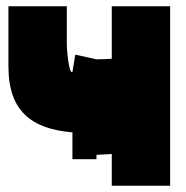

<svg xmlns="http://www.w3.org/2000/svg" viewBox="-20 -570 595 615"><path d="M7 -357V-550H194V-426C194 -412 200 -340 210 -339C210 -333 210 -343 212 -339L221 -395L289 -380C297 -380 334 -381 338 -382V-550H525V25H338V-77C336 -76 296 -75 289 -74V-60H212V-146C82 -157 7 -213 7 -357Z"/></svg>

Font: Repo Black
Style: Regular
Weight: 900
Designer: Stefan Peev
Foundry: Context Ltd
Version: Version 1.502